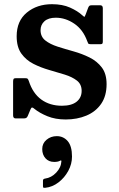

<svg xmlns="http://www.w3.org/2000/svg" viewBox="-20 -555 566 916"><path d="M396 -359Q376 -414 334.2 -442.2Q292.5 -470.5 246 -470.5Q211 -470.5 192.2 -453.8Q173.5 -437 173.5 -411Q173.5 -380 196.2 -362Q219 -344 255 -332.5Q291 -321 331.2 -309.8Q371.5 -298.5 407.2 -280.8Q443 -263 465.8 -233Q488.5 -203 488.5 -153.5Q488.5 -97 462.5 -59.5Q436.5 -22 392.2 -3.5Q348 15 293.5 15Q244 15 206.2 -0.5Q168.5 -16 144.5 -35.5Q137.5 -42 133.2 -42Q129 -42 125.5 -33L112.5 -2Q110 4 106 7Q102 10 93 10H55Q42.5 10 42.5 -4.5V-166Q42.5 -175 45 -178.5Q47.5 -182 56 -182H100Q109.5 -182 112.2 -178.8Q115 -175.5 117.5 -168.5Q136.5 -109.5 177.2 -80Q218 -50.5 275.5 -50.5Q321.5 -50.5 345.5 -69.8Q369.5 -89 369.5 -121.5Q369.5 -153 347 -170.5Q324.5 -188 289.2 -199Q254 -210 214.5 -221.2Q175 -232.5 139.8 -250.2Q104.5 -268 82 -299.2Q59.5 -330.5 59.5 -382Q59.5 -455 108 -495Q156.5 -535 228 -535Q278 -535 314.2 -518.8Q350.5 -502.5 371.5 -483Q379 -476 381.5 -474.8Q384 -473.5 388.5 -485.5L401 -519Q404 -525.5 407.2 -527.8Q410.5 -530 420.5 -530H457.5Q470.5 -530 470.5 -516V-357.5Q470.5 -349 468 -346.5Q465.5 -344 457 -344H414Q403 -344 400.8 -347.8Q398.5 -351.5 396 -359ZM181.5 156Q181.5 129 202 111.8Q222.5 94.5 251 94.5Q282.5 94.5 303 118.2Q323.5 142 323.5 192Q323.5 227.5 305.8 260.2Q288 293 259 315.2Q230 337.5 195.5 341Q190 341.5 187.5 340.5Q185 339.5 185 333V306.5Q185 298.5 195 297Q225 293 248.2 268.5Q271.5 244 273 213.5Q273 208 265 212.5Q256 217.5 238.5 217.5Q212.5 217.5 197 200.2Q181.5 183 181.5 156Z"/></svg>

Font: Besley SemiBold
Style: Regular
Weight: 600
Designer: Owen Earl
Foundry: indestructible type*
Version: Version 2.001; ttfautohint (v1.8.3)